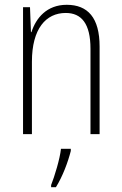

<svg xmlns="http://www.w3.org/2000/svg" viewBox="-20 -652 507 800"><path d="M258 -632C175 -632 130 -577 111 -518H109L105 -622H76V-93H113V-395C113 -532 171 -598 254 -598C319 -598 357 -554 357 -449V-93H395V-458C395 -578 346 -632 258 -632ZM275 -23V-32H234C230 9 207 84 193 119V128H213C241 83 263 24 275 -23Z"/></svg>

Font: Noto Sans Kannada UI Condensed ExtraLight
Style: Regular
Weight: 200
Width: 3
Designer: Jelle Bosma - Monotype Design Team
Foundry: Monotype Imaging Inc.
Version: Version 2.005